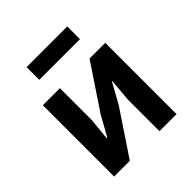

<svg xmlns="http://www.w3.org/2000/svg" viewBox="-195 -858 994 994"><g transform="rotate(-45 302.5 -360.5)"><path d="M74 0V-522H199V-289L187 -167H191L253 -278L416 -522H531V0H406V-233L417 -356H414L352 -244L189 0ZM154 -628V-721H452V-628Z"/></g></svg>

Font: IBM Plex Sans SemiBold
Style: Regular
Weight: 600
Designer: Mike Abbink, Paul van der Laan, Pieter van Rosmalen
Foundry: Bold Monday
Version: Version 3.201